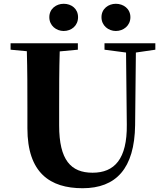

<svg xmlns="http://www.w3.org/2000/svg" viewBox="-20 -976 869 1016"><path d="M593 -812C633 -812 670 -840 670 -885C670 -930 633 -956 593 -956C554 -956 517 -930 517 -885C517 -840 554 -812 593 -812ZM317 -812C358 -812 393 -840 393 -885C393 -930 358 -956 317 -956C278 -956 241 -930 241 -885C241 -840 278 -812 317 -812ZM802 -747H533V-713L647 -698L651 -316C653 -135 586 -62 470 -62C355 -62 293 -129 293 -312V-406C293 -505 293 -606 296 -704L392 -713V-747H36V-713L122 -705C125 -605 125 -504 125 -406V-297C125 -61 245 20 417 20C594 20 692 -84 695 -314L699 -698L802 -713Z"/></svg>

Font: Noto Serif TC Black
Style: Regular
Weight: 900
Version: Version 1.001;PS 1.001;hotconv 16.6.54;makeotf.lib2.5.65590